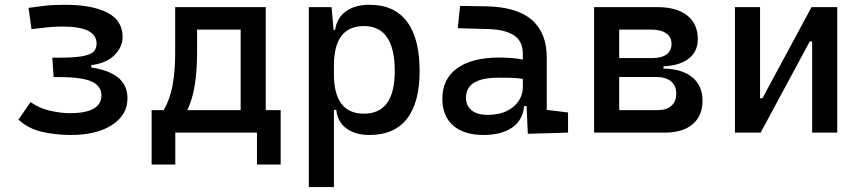

<svg xmlns="http://www.w3.org/2000/svg" viewBox="-20 -547 3556 792"><path d="M271.5 9.8Q211.9 9.8 154.5 -2.9Q97.2 -15.6 56.2 -53.7L106 -126Q141.1 -100.6 186.3 -90.3Q231.4 -80.1 267.6 -80.1Q398.4 -80.1 398.4 -153.8Q398.4 -191.4 359.1 -210.2Q319.8 -229 221.7 -229H201.2L195.8 -309.1H223.1Q290.5 -309.1 323.7 -315.9Q356.9 -322.8 367.7 -335.7Q378.4 -348.6 378.4 -367.2Q378.4 -437.5 238.3 -437.5Q204.6 -437.5 178.2 -434.6Q151.9 -431.2 109.9 -426.8L97.7 -514.6Q133.8 -519.5 165.8 -523.4Q197.8 -527.3 249 -527.3Q357.9 -527.3 421.9 -495.4Q485.8 -463.4 485.8 -394Q485.8 -354.5 453.1 -320.6Q420.4 -286.6 356.4 -278.3V-268.6Q505.9 -246.6 505.9 -141.6Q505.9 -73.2 442.4 -31.7Q378.9 9.8 271.5 9.8Z M605.5 131.8V-92.8H654.8Q680.2 -134.3 691.4 -192.9Q702.6 -251.5 702.6 -329.1V-517.6H1076.2V-92.8H1137.7V131.8H1040V0H703.1V131.8ZM972.7 -92.8V-424.8H793V-332.5Q793 -257.3 783.7 -197.8Q774.4 -138.2 752.9 -92.8Z M1253.9 224.6V-517.6H1347.7L1356 -423.8H1362.3Q1369.1 -472.7 1406.5 -500Q1443.8 -527.3 1504.4 -527.3Q1606.4 -527.3 1658.7 -458Q1710.9 -388.7 1710.9 -253.9Q1710.9 -124 1658.7 -57.1Q1606.4 9.8 1504.4 9.8Q1444.8 9.8 1408.4 -17.6Q1372.1 -44.9 1367.2 -93.8H1357.4V224.6ZM1357.4 -241.2Q1357.4 -78.1 1481.4 -78.1Q1608.4 -78.1 1608.4 -253.9Q1608.4 -439.5 1481.4 -439.5Q1357.4 -439.5 1357.4 -276.4Z M2157.2 4.9 2152.3 -109.4H2142.1Q2136.2 -49.8 2091.6 -20Q2046.9 9.8 1974.6 9.8Q1893.6 9.8 1849.1 -29.3Q1804.7 -68.4 1804.7 -139.6Q1804.7 -221.7 1866 -265.6Q1927.2 -309.6 2039.1 -309.6Q2094.7 -309.6 2136.7 -301.3V-325.2Q2136.7 -377 2100.3 -401.1Q2064 -425.3 1992.2 -427.2L1868.2 -430.7L1877.9 -522.5L1982.4 -521Q2110.8 -519 2173.1 -465.6Q2235.4 -412.1 2235.4 -309.6V-93.8L2323.2 -83V0ZM2136.7 -221.7Q2111.8 -225.6 2087.2 -226.1Q2062.5 -226.6 2037.1 -226.6Q1902.3 -226.6 1902.3 -144.5Q1902.3 -110.4 1925.5 -91.8Q1948.7 -73.2 1991.2 -73.2Q2039.6 -73.2 2072 -89.8Q2104.5 -106.4 2120.6 -132.3Q2136.7 -158.2 2136.7 -185.5Z M2430.7 0V-517.6H2691.4Q2771 -517.6 2814.7 -483.2Q2858.4 -448.7 2858.4 -385.7Q2858.4 -334.5 2821.3 -305.4Q2784.2 -276.4 2716.8 -273.4V-264.2Q2793.5 -262.7 2835.7 -228.3Q2877.9 -193.8 2877.9 -131.8Q2877.9 -68.8 2836.9 -34.4Q2795.9 0 2721.7 0ZM2534.2 -92.8H2693.4Q2729.5 -92.8 2749.5 -110.6Q2769.5 -128.4 2769.5 -161.1Q2769.5 -193.8 2747.8 -211.7Q2726.1 -229.5 2686.5 -229.5H2534.2ZM2534.2 -307.6H2673.8Q2710 -307.6 2730 -323Q2750 -338.4 2750 -366.2Q2750 -394 2728.3 -409.4Q2706.5 -424.8 2667 -424.8H2534.2Z M3011.7 0V-517.6H3115.2V-141.6H3125L3327.6 -517.6H3433.6V0H3330.1V-376H3320.3L3117.7 0Z"/></svg>

Font: CaskaydiaMono NF
Style: Regular
Weight: 400
Designer: Aaron Bell
Foundry: Saja Typeworks
Version: Version 2111.001; ttfautohint (v1.8.4);Nerd Fonts 3.1.1